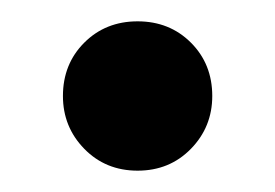

<svg xmlns="http://www.w3.org/2000/svg" viewBox="-20 -430 258 180"><path d="M109 -270Q79 -270 59 -290.5Q39 -311 39 -340Q39 -370 59 -390Q79 -410 109 -410Q139 -410 159 -390Q179 -370 179 -340Q179 -311 159 -290.5Q139 -270 109 -270Z"/></svg>

Font: Rethink Sans Medium
Style: Regular
Weight: 500
Designer: The Rethink Sans project authors (Hans Thiessen). DM Sans designed by Colophon Foundry.
Foundry: Rethink Communications LLC
Version: Version 1.001